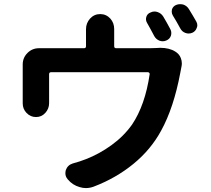

<svg xmlns="http://www.w3.org/2000/svg" viewBox="-20 -873 1040 945"><path d="M818.4 -729.5Q823.2 -720.7 823.2 -710.9Q823.2 -704.1 821.3 -697.3Q815.4 -680.7 798.8 -673.8Q790 -669.9 781.2 -669.9Q772.5 -669.9 764.6 -672.9Q748 -679.7 739.3 -695.3Q718.8 -734.4 704.1 -759.8Q695.3 -774.4 700.2 -790Q705.1 -805.7 720.7 -811.5Q730.5 -816.4 740.2 -816.4Q748 -816.4 755.9 -813.5Q773.4 -807.6 783.2 -792Q799.8 -764.6 818.4 -729.5ZM542 -645.5Q542 -635.7 551.8 -635.7H716.8Q735.4 -635.7 750 -636.7Q759.8 -637.7 768.6 -637.7Q813.5 -637.7 842.8 -619.1Q862.3 -607.4 870.1 -586.9Q875 -574.2 875 -560.5Q875 -552.7 873 -543.9Q871.1 -532.2 867.2 -513.7Q835 -342.8 773.4 -230.5Q722.7 -136.7 636.7 -66.4Q550.8 3.9 440.4 45.9Q421.9 52.7 402.3 52.7Q387.7 52.7 372.1 47.9Q336.9 38.1 313.5 9.8Q301.8 -3.9 301.8 -19.5Q301.8 -27.3 303.7 -35.2Q312.5 -60.5 337.9 -68.4Q374 -78.1 403.3 -89.8Q468.8 -115.2 528.8 -158.7Q588.9 -202.1 629.9 -259.8Q694.3 -355.5 716.8 -508.8Q716.8 -511.7 714.4 -514.6Q711.9 -517.6 708 -517.6H231.4Q221.7 -517.6 221.7 -507.8V-371.1V-365.2Q221.7 -337.9 203.1 -317.4Q184.6 -296.9 157.2 -296.9Q129.9 -296.9 110.4 -317.4Q91.8 -336.9 91.8 -364.3V-380.9V-553.7V-555.7Q91.8 -588.9 115.2 -612.3Q138.7 -635.7 171.9 -635.7Q172.9 -635.7 172.9 -635.7Q180.7 -635.7 190.4 -635.7H393.6Q403.3 -635.7 403.3 -645.5V-711.9V-729.5Q403.3 -758.8 422.9 -781.2Q443.4 -803.7 473.1 -803.7Q502.9 -803.7 523.4 -781.2Q542 -759.8 542 -730.5V-711.9ZM831.1 -795.9Q825.2 -805.7 825.2 -815.4Q825.2 -820.3 826.2 -826.2Q831.1 -841.8 846.7 -848.6Q856.4 -852.5 866.2 -852.5Q874 -852.5 881.8 -850.6Q899.4 -844.7 909.2 -829.1Q928.7 -797.9 946.3 -766.6Q951.2 -757.8 951.2 -749Q951.2 -742.2 948.2 -735.4Q942.4 -718.8 926.8 -711.9Q918 -708 908.2 -708Q900.4 -708 892.6 -710.9Q876 -716.8 867.2 -733.4Q847.7 -769.5 831.1 -795.9Z"/></svg>

Font: Gen Jyuu GothicX Bold
Style: Bold
Weight: 700
Designer: Ryoko NISHIZUKA (kana &amp; ideographs); Paul D. Hunt (Latin, Greek &amp; Cyrillic); Wenlong ZHANG (bopomofo); Sandoll C
Version: Version 1.058.20140828